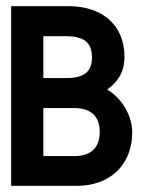

<svg xmlns="http://www.w3.org/2000/svg" viewBox="-20 -600 463 620"><path d="M16 0H230C331 0 407 -64 407 -173C407 -224 376 -281 326 -311C360 -334 382 -368 382 -416C382 -526 302 -580 203 -580H16ZM120 -96V-251H220C274 -251 302 -224 302 -174C302 -123 274 -96 220 -96ZM120 -348V-483H194C249 -483 277 -464 277 -415C277 -367 250 -348 194 -348Z"/></svg>

Font: Charger Sport
Style: BlkNrw
Weight: 900
Designer: Jasper
Foundry: Cannot Into Space Fonts
Version: Version 1.1